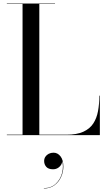

<svg xmlns="http://www.w3.org/2000/svg" viewBox="-20 -770 610 1094"><path d="M19 0V-2.5H108.5V-747.5H19V-750H293.5V-747.5H204V-2.5H358.5Q417.5 -2.5 454.5 -19.2Q491.5 -36 511.2 -66Q531 -96 538.5 -136.8Q546 -177.5 546 -225H549V0ZM230 304V302Q271 302 297.8 277Q324.5 252 334 214.8Q343.5 177.5 333 141.5H334Q336 153.5 330 165.5Q324 177.5 311.5 186Q299 194.5 282 194.5Q256 194.5 243.8 180.8Q231.5 167 231.5 147.5Q231.5 134 238.5 123.2Q245.5 112.5 257.8 106.2Q270 100 285 100Q308.5 100 324.8 120.8Q341 141.5 341 179.5Q341 209.5 328.2 238Q315.5 266.5 290.8 285.2Q266 304 230 304Z"/></svg>

Font: Bodoni Moda 72pt
Style: Regular
Weight: 400
Designer: Owen Earl
Foundry: indestructible type
Version: Version 2.005